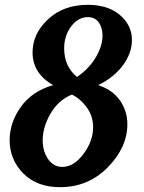

<svg xmlns="http://www.w3.org/2000/svg" viewBox="-20 -770 595 796"><path d="M238 -78Q286 -78 326 -131.5Q366 -185 366 -243Q366 -289 339.5 -325Q313 -361 278 -378Q222 -355 189.5 -299Q157 -243 157 -188Q157 -143 179.5 -110.5Q202 -78 238 -78ZM229 6Q133 6 76.5 -51Q20 -108 20 -189Q20 -262 66.5 -327Q113 -392 200 -417Q115 -466 115 -553Q115 -630 179 -690Q243 -750 344 -750Q428 -750 477.5 -707.5Q527 -665 527 -604Q527 -551 490.5 -500.5Q454 -450 387 -417Q446 -398 477 -354Q508 -310 508 -255Q508 -159 427 -76.5Q346 6 229 6ZM299 -451Q347 -483 376 -530.5Q405 -578 405 -623Q405 -655 389.5 -677Q374 -699 344 -699Q304 -699 275 -660.5Q246 -622 246 -570Q246 -495 299 -451Z"/></svg>

Font: Lobster Two
Style: Bold Italic
Weight: 700
Designer: Pablo Impallari
Foundry: Pablo Impallari. www.impallari.com
Version: Version 2.000